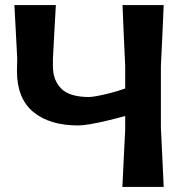

<svg xmlns="http://www.w3.org/2000/svg" viewBox="-20 -733 732 753"><path d="M460 0Q463 -56 465.2 -108.5Q467.5 -161 471 -225V-278Q436.5 -268.5 400.8 -260Q365 -251.5 334.8 -246.2Q304.5 -241 286.5 -241Q174.5 -241 110.5 -294Q46.5 -347 46.5 -454.5Q46.5 -467 47 -479.8Q47.5 -492.5 47.5 -505Q44.5 -565.5 41.8 -613.2Q39 -661 36.5 -713H199Q195.5 -654 193 -605.5Q190.5 -557 187.5 -502V-473.5Q187.5 -418.5 220.2 -385.5Q253 -352.5 329.5 -352.5Q338.5 -352.5 360.8 -356.5Q383 -360.5 412.2 -368Q441.5 -375.5 471 -386V-474.5Q467.5 -544 465.2 -599Q463 -654 460.5 -713H622Q619.5 -654 617 -599Q614.5 -544 611 -474.5V-233.5Q614 -166.5 616.8 -112.2Q619.5 -58 622 0Z"/></svg>

Font: Commissioner Loud SemiBold
Style: Regular
Weight: 600
Designer: Kostas Bartsokas
Foundry: Kostas Bartsokas
Version: Version 1.000; ttfautohint (v1.8.3)